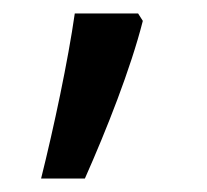

<svg xmlns="http://www.w3.org/2000/svg" viewBox="-20 -136 308 285"><path d="M192 -105 185 -116H91C81 -46 60 53 41 129H106C138 57 174 -34 192 -105Z"/></svg>

Font: Noto Sans Bhaiksuki
Style: Regular
Weight: 400
Designer: Monotype Design Team
Foundry: Monotype Imaging Inc.
Version: Version 2.002